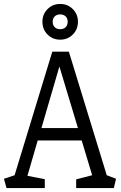

<svg xmlns="http://www.w3.org/2000/svg" viewBox="-22 -953 612 973"><path d="M11 0 -2 -47 52 -65 243 -691H327L519 -65L566 -47L555 0H364V-44L445 -65L392 -241H169L117 -62L205 -45V0ZM188 -304H373L279 -616ZM193 -843Q193 -881 219 -907Q245 -933 283 -933Q321 -933 347 -907Q373 -881 373 -843Q373 -804 347 -778Q321 -752 283 -752Q245 -752 219 -778Q193 -804 193 -843ZM245 -843Q245 -825 255.5 -815Q266 -805 283 -805Q300 -805 310.5 -815Q321 -825 321 -843Q321 -860 310.5 -870Q300 -880 283 -880Q266 -880 255.5 -870Q245 -860 245 -843Z"/></svg>

Font: Kreon Light Light
Style: Regular
Weight: 300
Version: Version 2.002